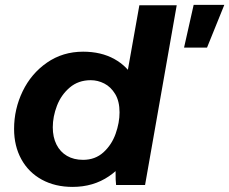

<svg xmlns="http://www.w3.org/2000/svg" viewBox="-20 -741 918 769"><path d="M447 -112 504.8 -407.6H482.6L538.2 -720H687.8L561 0H445Q442.6 -17.6 442.9 -54.1Q443.2 -90.6 447 -112ZM547 -304.6Q547 -220.8 513.2 -149.4Q479.4 -78 416.6 -35.2Q353.8 7.6 270.6 7.6Q200.8 7.6 147.7 -21.4Q94.6 -50.4 65.5 -103.2Q36.4 -156 36.4 -224.6Q36.4 -304.2 70.7 -375.3Q105 -446.4 168.2 -490.2Q231.4 -534 313 -534Q384.8 -534 437.8 -504.7Q490.8 -475.4 518.9 -423.1Q547 -370.8 547 -304.6ZM191.4 -231.2Q191.4 -191.6 206.2 -162.1Q221 -132.6 248.3 -116.7Q275.6 -100.8 312.6 -100.8Q361.2 -100.8 394.3 -130.9Q427.4 -161 443.1 -205.3Q458.8 -249.6 458.8 -290.8Q458.8 -335.6 441.3 -364.4Q423.8 -393.2 397.7 -406.5Q371.6 -419.8 343.4 -419.8Q293.8 -419.8 259.3 -390.4Q224.8 -361 208.1 -317.4Q191.4 -273.8 191.4 -231.2ZM755.6 -721.4H878.4L809.2 -550.4H717.2Z"/></svg>

Font: Fixel Italic Variable Display Thin
Style: Italic
Weight: 100
Italic angle: -10°
Designer: AlfaBravo + MacPaw
Foundry: Kyrylo Tkachov, Marchela Mozhyna, Serhii Makarenko, Maria Weinstein, Zakhar Kryvoshyya
Version: Version 1.210;Glyphs 3.2 (3217)